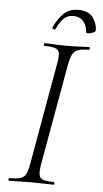

<svg xmlns="http://www.w3.org/2000/svg" viewBox="-55 -821 457 856"><g transform="rotate(5 173.0 -393.0)"><path d="M19 0Q16 0 16 -6Q16 -12 19 -12Q51 -12 68 -17Q85 -22 93 -37Q101 -52 106 -81L188 -544Q196 -587 184 -600Q172 -613 124 -613Q121 -613 121 -619Q121 -625 124 -625Q144 -625 169 -623.5Q194 -622 222 -622Q254 -622 279.5 -623.5Q305 -625 324 -625Q326 -625 326 -619Q326 -613 324 -613Q292 -613 275 -607Q258 -601 250 -586Q242 -571 236 -542L154 -81Q147 -38 158.5 -25Q170 -12 219 -12Q221 -12 221 -6Q221 0 219 0Q199 0 174 -1Q149 -2 118 -2Q90 -2 64.5 -1Q39 0 19 0ZM304 -689Q302 -719 286 -738Q270 -757 240 -757Q217 -757 200 -742.5Q183 -728 167 -693Q164 -688 157 -691Q150 -694 151 -696Q171 -739 196 -762.5Q221 -786 260 -786Q307 -786 326.5 -758.5Q346 -731 346 -702Q346 -697 339.5 -693.5Q333 -690 325 -688Q317 -686 310.5 -686Q304 -686 304 -689Z"/></g></svg>

Font: Cormorant Infant Light
Style: Italic
Weight: 300
Italic angle: -10°
Designer: Christian Thalmann (Catharsis Fonts)
Foundry: Catharsis Fonts
Version: Version 4.001